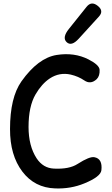

<svg xmlns="http://www.w3.org/2000/svg" viewBox="-20 -1058 643 1103"><path d="M266.1 -607.4Q321.8 -644 386.7 -629.4Q430.2 -619.1 463.9 -596.2Q500.5 -570.8 535.2 -603Q554.2 -621.6 552.2 -657.2Q550.3 -685.1 488.3 -716.8Q406.7 -758.3 305.2 -742.2Q198.7 -725.1 103 -590.3Q37.6 -497.1 37.6 -316.9Q37.1 -166 108.4 -72.3Q178.7 20.5 296.9 24.4Q386.7 27.8 464.4 -4.4Q558.6 -43 562.5 -80.1Q569.8 -146 522.5 -154.8Q495.1 -160.6 425.8 -116.2Q377.9 -85 289.6 -89.4Q227.5 -92.3 190.4 -148.4Q144 -219.7 144 -328.6Q144 -446.8 184.1 -515.6Q219.7 -576.7 266.1 -607.4ZM541.5 -1024.4Q505.4 -1053.7 477.5 -1019L376 -892.1Q335.9 -842.3 362.3 -816.4Q390.1 -789.1 432.6 -835.9L548.3 -962.9Q578.1 -995.6 541.5 -1024.4Z"/></svg>

Font: Comic Relief
Style: Regular
Weight: 400
Designer: Jeff Davis
Foundry: Loudifier
Version: Version 1.200; ttfautohint (v1.8.4.7-5d5b)